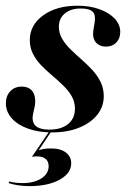

<svg xmlns="http://www.w3.org/2000/svg" viewBox="-26 -448 449 666"><path d="M154.8 11.3Q108.1 11.3 71.8 -1.6Q35.5 -14.5 14.9 -37.5Q-5.6 -60.5 -5.6 -89.5Q-5.6 -115.3 9.7 -131.5Q25 -147.6 49.2 -147.6Q71 -147.6 83.1 -135.5Q95.2 -123.4 96 -100.8Q96.8 -85.5 91.9 -67.3Q87.1 -49.2 87.1 -36.3Q87.9 -16.9 102.4 -7.7Q116.9 1.6 145.2 1.6Q186.3 1.6 210.1 -17.7Q233.9 -37.1 233.9 -71Q233.9 -95.2 222.6 -114.5Q211.3 -133.9 193.5 -151.2Q175.8 -168.5 155.6 -185.5Q135.5 -202.4 117.7 -220.6Q100 -238.7 88.7 -260.5Q77.4 -282.3 77.4 -308.9Q77.4 -361.3 123.8 -394.8Q170.2 -428.2 242.7 -428.2Q285.5 -428.2 319 -416.1Q352.4 -404 371.8 -383.5Q391.1 -362.9 391.1 -337.1Q391.1 -314.5 377.4 -300.4Q363.7 -286.3 341.9 -286.3Q321.8 -286.3 309.7 -297.6Q297.6 -308.9 296.8 -328.2Q296.8 -341.9 300.4 -358.9Q304 -375.8 303.2 -386.3Q303.2 -403.2 291.1 -410.9Q279 -418.5 254 -418.5Q219.4 -418.5 198.8 -401.2Q178.2 -383.9 178.2 -354.8Q178.2 -333.1 189.5 -313.7Q200.8 -294.4 218.5 -277Q236.3 -259.7 256 -242.3Q275.8 -225 293.5 -206Q311.3 -187.1 322.6 -164.5Q333.9 -141.9 333.9 -114.5Q333.9 -77.4 310.9 -49.2Q287.9 -21 247.6 -4.8Q207.3 11.3 154.8 11.3ZM76.6 197.6Q55.6 197.6 37.1 194.8Q18.5 191.9 4 187.1L5.6 181.5Q14.5 183.9 26.2 185.5Q37.9 187.1 52.4 187.1Q91.9 187.1 117.3 171Q142.7 154.8 142.7 128.2Q142.7 112.1 132.3 103.2Q121.8 94.4 102.4 94.4Q97.6 94.4 93.1 94.8Q88.7 95.2 84.7 96L145.2 7.3H152.4L108.1 73.4Q116.1 70.2 127 68.5Q137.9 66.9 151.6 66.9Q183.9 66.9 202.4 81Q221 95.2 221 118.5Q221 153.2 180.6 175.4Q140.3 197.6 76.6 197.6Z"/></svg>

Font: Playfair 144pt
Style: Bold Italic
Weight: 700
Italic angle: -15.6°
Designer: Claus Eggers Sørensen
Foundry: Claus Eggers Sørensen
Version: Version 2.203